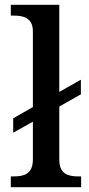

<svg xmlns="http://www.w3.org/2000/svg" viewBox="-20 -780 372 800"><path d="M25 0H318V-45H306C265 -45 227 -54 227 -115V-336L317 -387V-448L227 -397V-760H25V-715H38C77 -715 117 -706 117 -649V-334L35 -287V-227L117 -273V-115C117 -54 78 -45 38 -45H25Z"/></svg>

Font: Noto Serif Thai Medium
Style: Regular
Weight: 500
Designer: Monotype Design Team
Foundry: Monotype Imaging Inc.
Version: Version 1.901;PS 001.901;hotconv 1.0.88;makeotf.lib2.5.64775